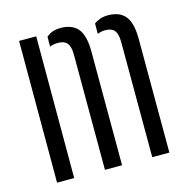

<svg xmlns="http://www.w3.org/2000/svg" viewBox="-93 -696 766 785"><g transform="rotate(-15 290.0 -303.5)"><path d="M53.7 0V-600H126.2V0ZM456.6 0 455.8 -489.8Q455.3 -522.5 443.5 -536.8Q431.7 -551.1 405 -551.1Q386.2 -551.1 372.1 -544.2V-588.2Q383.7 -597.1 398.3 -602.1Q412.9 -607.2 431.5 -607.2Q479.7 -607.2 503.6 -578.9Q527.6 -550.7 528.3 -484.7L529.1 0ZM256.4 0 255.6 -489.8Q255.2 -522.5 243.3 -536.8Q231.5 -551.1 204.8 -551.1Q195.2 -551.1 186.6 -549.5Q178 -548 170.3 -544.3V-586.1Q181.5 -596.4 196 -601.8Q210.5 -607.2 231.2 -607.2Q279.4 -607.2 303.4 -578.9Q327.4 -550.7 328.1 -484.7L328.9 0Z"/></g></svg>

Font: Big Shoulders Stencil Thin
Style: Regular
Weight: 100
Designer: Patric King
Foundry: XO Type Co
Version: Version 2.001